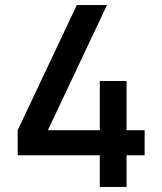

<svg xmlns="http://www.w3.org/2000/svg" viewBox="-20 -740 642 760"><path d="M375 0V-125.5H50V-224.5L284 -720H403.5L169.5 -224.5H375V-419.5H481V-224.5H552.5V-125.5H481V0Z"/></svg>

Font: Manrope KiralyPet SmBd KiralyPet
Style: Regular
Weight: 600
Designer: Mikhail Sharanda
Foundry: Mikhail Sharanda
Version: Version 4.502